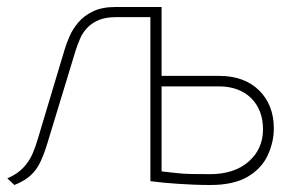

<svg xmlns="http://www.w3.org/2000/svg" viewBox="-20 -520 836 549"><path d="M607 -303H442V-500H310Q272 -500 246 -487.5Q220 -475 204 -456Q188 -437 179 -416.5Q170 -396 165 -379L87 -119Q82 -102 73.5 -81.5Q65 -61 48 -42Q31 -23 1 -10L21 9Q49 -2 66.5 -17.5Q84 -33 95 -56Q106 -79 116 -112L197 -378Q202 -393 209 -409.5Q216 -426 229 -440Q242 -454 262 -462.5Q282 -471 312 -471H410V-2Q412 -2 422.5 -0.5Q433 1 449.5 2.5Q466 4 487.5 5.5Q509 7 533 8Q557 9 581 9Q648 9 688 -14.5Q728 -38 745.5 -76Q763 -114 763 -153Q763 -187 752 -214.5Q741 -242 720.5 -262Q700 -282 671.5 -292.5Q643 -303 607 -303ZM580 -22Q549 -22 526 -22.5Q503 -23 486.5 -25Q470 -27 459 -28Q448 -29 442 -30V-273H606Q635 -273 658 -264.5Q681 -256 697.5 -240Q714 -224 723 -201.5Q732 -179 732 -150Q732 -94 691 -58Q650 -22 580 -22Z"/></svg>

Font: Advent Pro ExtraLight
Style: Regular
Weight: 250
Version: Version 3.000